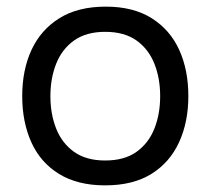

<svg xmlns="http://www.w3.org/2000/svg" viewBox="-20 -553 635 579"><path d="M297 6Q214 6 158 -28.5Q102 -63 74.5 -124Q47 -185 47 -263Q47 -342 75 -402.5Q103 -463 159 -498Q215 -533 299 -533Q382 -533 437.5 -498Q493 -463 520.5 -402.5Q548 -342 548 -263Q548 -185 520 -124Q492 -63 436.5 -28.5Q381 6 297 6ZM297 -69Q355 -69 391.5 -95Q428 -121 445.5 -165Q463 -209 463 -263Q463 -317 445.5 -361Q428 -405 391.5 -431Q355 -457 297 -457Q240 -457 203.5 -431Q167 -405 149.5 -361Q132 -317 132 -263Q132 -209 149.5 -165Q167 -121 203.5 -95Q240 -69 297 -69Z"/></svg>

Font: Onest
Style: Regular
Weight: 400
Designer: Dmitri Voloshin, Andrey Kudryavtsev
Foundry: Dmitri Voloshin, Andrey Kudryavtsev
Version: Version 1.000;gftools[0.9.33]